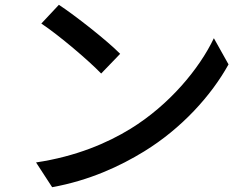

<svg xmlns="http://www.w3.org/2000/svg" viewBox="-20 -752 1040 799"><path d="M225 -732 152 -654C227 -604 349 -500 401 -446L480 -528C426 -583 292 -688 225 -732ZM130 -76 197 27C352 -1 479 -60 580 -122C736 -218 859 -354 931 -484L870 -593C809 -465 684 -315 523 -216C427 -157 297 -101 130 -76Z"/></svg>

Font: Noto Sans Japanese Medium
Style: Regular
Weight: 500
Designer: Ryoko NISHIZUKA (kana & ideographs); Paul D. Hunt (Latin, Greek & Cyrillic); Wenlong ZHANG (bopomofo); Sandoll Communica
Foundry: Adobe Systems Incorporated
Version: Version 1.000;PS 1;hotconv 1.0.78;makeotf.lib2.5.61930